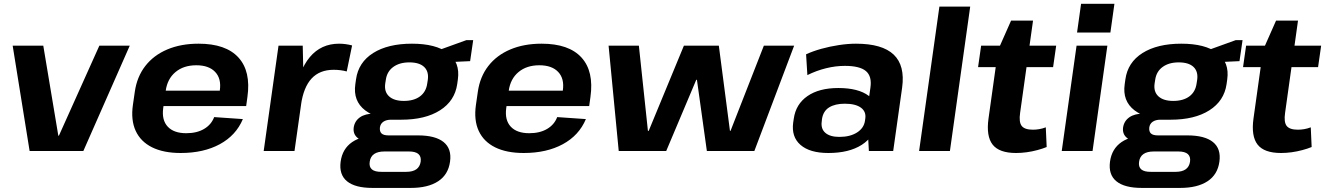

<svg xmlns="http://www.w3.org/2000/svg" viewBox="-20 -774 6791 984"><path d="M44.9 -540H201.8L278.9 -78.6H281.9L489.2 -540H645L407.1 0H131.8Z M905.9 10.1Q818 10.1 759.4 -19Q700.9 -48.1 675.4 -103.3Q650 -158.4 661.1 -236.1L670.9 -303.9Q681.9 -380.6 724.6 -435.7Q767.4 -490.9 837.2 -520.5Q907.1 -550.1 997.6 -550.1Q1137.4 -550.1 1202 -479.3Q1266.6 -408.5 1248 -276.9L1241.6 -230.5H789.2L800.4 -309.4H1128L1102.7 -279.1L1106.6 -311Q1115.1 -371 1082.8 -405.2Q1050.5 -439.5 986 -439.5Q921.1 -439.5 879.4 -404.7Q837.7 -370 829.2 -308.5L816.3 -218.8Q808.4 -158.3 839.7 -124.8Q871 -91.3 934.5 -91.3Q988.9 -91.3 1026 -113.3Q1063.2 -135.3 1077.6 -173.9L1224.7 -163.7Q1189.5 -80 1106.5 -35Q1023.5 10.1 905.9 10.1Z M1407.4 -540H1531.5L1536.2 -331.1L1489.3 0H1331.4ZM1490.8 -277.7Q1509.8 -412.2 1567.6 -481.1Q1625.4 -550.1 1717.9 -550.1Q1734.4 -550.1 1751.2 -547.8Q1768 -545.6 1784.5 -541.1L1757 -407.8Q1726.4 -416.3 1689.9 -416.3Q1618.6 -416.3 1577.1 -371.8Q1535.5 -327.2 1522.6 -236.6Z M2036.6 -160.5Q1913.9 -160.5 1851.3 -208.6Q1788.6 -256.7 1801.1 -342.8L1804.6 -367.3Q1816.6 -454.4 1892.5 -502.3Q1968.4 -550.1 2091.1 -550.1Q2213.8 -550.1 2276.3 -502.3Q2338.7 -454.4 2326.6 -367.3L2323.2 -342.8Q2310.7 -256.7 2235 -208.6Q2159.3 -160.5 2036.6 -160.5ZM1889 189.1Q1800.1 189.1 1758.5 155Q1716.8 120.9 1725.8 54.2Q1734.8 -11.4 1784.8 -45.8Q1834.7 -80.1 1926.1 -80.1H2122.3Q2211.2 -80.1 2253.4 -46Q2295.6 -12 2286.5 54.2Q2277.5 120.9 2225.5 155Q2173.6 189.1 2084.7 189.1ZM2061.9 106.7Q2128.5 106.7 2136 54.2Q2139.4 28.5 2124.4 15.4Q2109.3 2.3 2076.2 2.3H1950.4Q1882.3 2.3 1874.9 54.2Q1866.4 107.7 1936.1 106.7ZM1877.4 -48.9Q1833.9 -48.9 1811.3 -68.4Q1788.7 -87.9 1792.7 -120.3Q1797.7 -153.8 1824.7 -172.8Q1851.8 -191.8 1897.9 -191.8H2040.6L2036.6 -160.5H1984.2Q1959.8 -160.5 1944.6 -150.1Q1929.5 -139.7 1927 -120.3Q1925 -100 1935.5 -90Q1945.9 -80.1 1971.3 -80.1H2024.7L2020.7 -48.9ZM2049.8 -256.8Q2101.2 -256.8 2132.4 -280Q2163.6 -303.3 2169.5 -345.8L2172.5 -364.8Q2178.4 -407.3 2153.9 -430.8Q2129.4 -454.3 2077.9 -454.3Q2027.5 -454.3 1995.4 -430.8Q1963.2 -407.3 1957.3 -364.8L1954.3 -345.8Q1948.4 -303.7 1973.9 -280.3Q1999.4 -256.8 2049.8 -256.8ZM2203.8 -508.2 2370.1 -568.3H2405.1L2389.4 -460.6L2195.7 -451.7Z M2663.9 10.1Q2576 10.1 2517.4 -19Q2458.9 -48.1 2433.4 -103.3Q2408 -158.4 2419.1 -236.1L2428.9 -303.9Q2439.9 -380.6 2482.6 -435.7Q2525.4 -490.9 2595.2 -520.5Q2665.1 -550.1 2755.6 -550.1Q2895.4 -550.1 2960 -479.3Q3024.6 -408.5 3006 -276.9L2999.6 -230.5H2547.2L2558.4 -309.4H2886L2860.7 -279.1L2864.6 -311Q2873.1 -371 2840.8 -405.2Q2808.5 -439.5 2744 -439.5Q2679.1 -439.5 2637.4 -404.7Q2595.7 -370 2587.2 -308.5L2574.3 -218.8Q2566.4 -158.3 2597.7 -124.8Q2629 -91.3 2692.5 -91.3Q2746.9 -91.3 2784 -113.3Q2821.2 -135.3 2835.6 -173.9L2982.7 -163.7Q2947.5 -80 2864.5 -35Q2781.5 10.1 2663.9 10.1Z M3099 -540H3254.2L3300.6 -103.4H3304.6L3485 -540H3664L3721 -103.4H3724L3894.8 -540H4050L3846 0H3602.7L3551.8 -364.9H3548.3L3394.3 0H3151Z M4422.2 -194.1 4440.9 -324.7Q4449.4 -383 4417.9 -409.7Q4386.4 -436.4 4309.9 -436.4Q4262.4 -436.4 4213.1 -424.2Q4163.9 -412 4117.8 -389.1L4111.2 -495.7Q4145.4 -511.6 4189.4 -523.9Q4233.4 -536.1 4279.8 -543.1Q4326.3 -550.1 4366.9 -550.1Q4501.5 -550.1 4560.3 -494Q4619 -437.9 4603.4 -324.7L4557.6 0H4433ZM4225.3 10.1Q4130.5 10.1 4082.8 -31.2Q4035.1 -72.5 4045.1 -146.1L4048.1 -165.7Q4058.6 -240.3 4118.3 -281.6Q4177.9 -322.9 4276.3 -322.9Q4379.1 -322.9 4432.2 -282.9Q4485.3 -242.8 4474.8 -169.2L4471.9 -148.1Q4461.9 -73.5 4396.5 -31.7Q4331.1 10.1 4225.3 10.1ZM4281.8 -72.4Q4336.7 -72.4 4372.1 -94.9Q4407.5 -117.4 4413 -155L4414.5 -165.8Q4419.9 -201.9 4392.2 -222.2Q4364.4 -242.5 4309.5 -242.5Q4259.5 -242.5 4229 -223.4Q4198.5 -204.3 4192.5 -162.9L4191.6 -153Q4185.6 -114.5 4209.7 -93.4Q4233.7 -72.4 4281.8 -72.4Z M4952.3 -740 4848.3 0H4690.4L4794.4 -740Z M5187.4 10.1Q5100.9 10.1 5067.2 -32.9Q5033.6 -75.9 5046.1 -166.4L5095.4 -518.4L5161.8 -668.4H5274.3L5208.1 -195.8Q5201.1 -148.4 5216.1 -128.8Q5231.1 -109.3 5273.5 -109.3Q5289 -109.3 5305.9 -112.1Q5322.7 -114.9 5339.7 -121.4L5344.2 -20.5Q5323 -11.8 5296.3 -4.7Q5269.7 2.5 5241.8 6.3Q5213.9 10.1 5187.4 10.1ZM5008.3 -540H5392.9L5377.1 -429.8H4992.6Z M5655.3 -540 5579.3 0H5421.4L5497.4 -540ZM5691.4 -754.4 5670.8 -607.4H5499.9L5520.5 -754.4Z M5979.6 -160.5Q5856.9 -160.5 5794.3 -208.6Q5731.6 -256.7 5744.1 -342.8L5747.6 -367.3Q5759.6 -454.4 5835.5 -502.3Q5911.4 -550.1 6034.1 -550.1Q6156.8 -550.1 6219.3 -502.3Q6281.7 -454.4 6269.6 -367.3L6266.2 -342.8Q6253.7 -256.7 6178 -208.6Q6102.3 -160.5 5979.6 -160.5ZM5832 189.1Q5743.1 189.1 5701.5 155Q5659.8 120.9 5668.8 54.2Q5677.8 -11.4 5727.8 -45.8Q5777.7 -80.1 5869.1 -80.1H6065.3Q6154.2 -80.1 6196.4 -46Q6238.6 -12 6229.5 54.2Q6220.5 120.9 6168.5 155Q6116.6 189.1 6027.7 189.1ZM6004.9 106.7Q6071.5 106.7 6079 54.2Q6082.4 28.5 6067.4 15.4Q6052.3 2.3 6019.2 2.3H5893.4Q5825.3 2.3 5817.9 54.2Q5809.4 107.7 5879.1 106.7ZM5820.4 -48.9Q5776.9 -48.9 5754.3 -68.4Q5731.7 -87.9 5735.7 -120.3Q5740.7 -153.8 5767.7 -172.8Q5794.8 -191.8 5840.9 -191.8H5983.6L5979.6 -160.5H5927.2Q5902.8 -160.5 5887.6 -150.1Q5872.5 -139.7 5870 -120.3Q5868 -100 5878.5 -90Q5888.9 -80.1 5914.3 -80.1H5967.7L5963.7 -48.9ZM5992.8 -256.8Q6044.2 -256.8 6075.4 -280Q6106.6 -303.3 6112.5 -345.8L6115.5 -364.8Q6121.4 -407.3 6096.9 -430.8Q6072.4 -454.3 6020.9 -454.3Q5970.5 -454.3 5938.4 -430.8Q5906.2 -407.3 5900.3 -364.8L5897.3 -345.8Q5891.4 -303.7 5916.9 -280.3Q5942.4 -256.8 5992.8 -256.8ZM6146.8 -508.2 6313.1 -568.3H6348.1L6332.4 -460.6L6138.7 -451.7Z M6545.4 10.1Q6458.9 10.1 6425.2 -32.9Q6391.6 -75.9 6404.1 -166.4L6453.4 -518.4L6519.8 -668.4H6632.3L6566.1 -195.8Q6559.1 -148.4 6574.1 -128.8Q6589.1 -109.3 6631.5 -109.3Q6647 -109.3 6663.9 -112.1Q6680.7 -114.9 6697.7 -121.4L6702.2 -20.5Q6681 -11.8 6654.3 -4.7Q6627.7 2.5 6599.8 6.3Q6571.9 10.1 6545.4 10.1ZM6366.3 -540H6750.9L6735.1 -429.8H6350.6Z"/></svg>

Font: Pathway Extreme 8pt Thin
Style: Italic
Weight: 100
Italic angle: -8°
Designer: Eduardo Rodriguez Tunni
Foundry: Eduardo Rodriguez Tunni
Version: Version 1.000